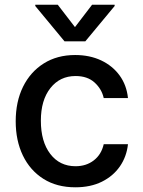

<svg xmlns="http://www.w3.org/2000/svg" viewBox="-20 -787 608 818"><path d="M301.1 11Q221.9 11 165 -25Q108 -61.1 77.4 -124.6Q46.9 -188.2 46.9 -270.2Q46.9 -353.7 78.1 -417.3Q109.4 -480.8 166.4 -516.7Q223.4 -552.6 300.1 -552.6Q362.2 -552.6 410.9 -529.7Q459.5 -506.7 489.5 -465.6Q519.5 -424.4 525.2 -369.3H421.9Q413.4 -407.7 383 -435.4Q352.6 -463.1 301.8 -463.1Q235.4 -463.1 194.8 -411.8Q154.1 -360.4 154.1 -272.7Q154.1 -183.6 194.2 -131.2Q234.4 -78.8 301.8 -78.8Q347.3 -78.8 379.6 -103.7Q411.9 -128.6 421.9 -172.6H525.2Q519.5 -119.7 490.8 -78.1Q462 -36.6 413.9 -12.8Q365.8 11 301.1 11ZM226.2 -766.7 299.4 -671.5 372.2 -766.7H468.4V-761.4L343.4 -610.8H255L130.3 -761.4V-766.7Z"/></svg>

Font: Inter Zeller Medium
Style: Regular
Weight: 500
Designer: Rasmus Andersson; Joe Bland
Foundry: zeller
Version: Version 3.015;git-dec3a8cb1